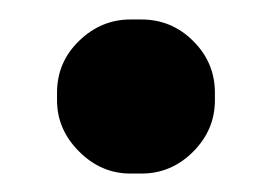

<svg xmlns="http://www.w3.org/2000/svg" viewBox="-20 -458 294 202"><path d="M40 -352.5V-360.4Q40 -392.6 63.2 -415Q86.4 -437.5 117.2 -437.5H128.9Q160.6 -437.5 183.3 -414.8Q206.1 -392.1 206.1 -360.4V-352.5Q206.1 -321.3 183.1 -298.3Q160.2 -275.4 128.9 -275.4H117.2Q86.4 -275.4 63.2 -298.6Q40 -321.8 40 -352.5Z"/></svg>

Font: YuPearl-SemiBold
Style: SemiBold
Weight: 600
Designer: Max Yao
Foundry: Max-Everyday
Version: Version 1.011; ttfautohint (v1.8.3)